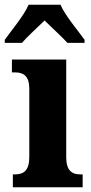

<svg xmlns="http://www.w3.org/2000/svg" viewBox="-42 -786 384 806"><path d="M-22 -619V-606H50C71 -631 117 -672 145 -700C171 -674 223 -627 241 -606H313V-619C286 -657 231 -721 212 -766H78C59 -721 5 -657 -22 -619ZM12 0H305V-54H295C261 -54 236 -69 236 -126V-536H8V-482H23C56 -482 81 -467 81 -414V-127C81 -70 57 -54 22 -54H12Z"/></svg>

Font: Noto Serif Myanmar Condensed ExtraBold
Style: Regular
Weight: 800
Width: 3
Designer: Ben Mitchell and the Monotype Design Team
Foundry: Monotype Imaging Inc.
Version: Version 2.106